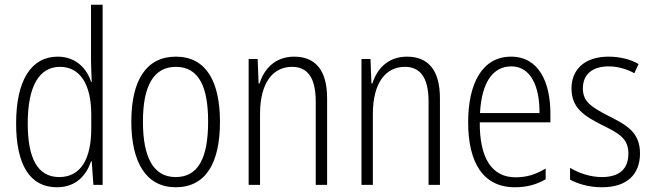

<svg xmlns="http://www.w3.org/2000/svg" viewBox="-20 -780 2756 810"><path d="M220 10C303 10 345 -43 364 -99H367L374 0H413V-760H364V-524C364 -496 366 -467 367 -435H364C347 -490 300 -541 224 -541C112 -541 48 -442 48 -259C48 -85 106 10 220 10ZM230 -33C138 -33 97 -113 97 -259C97 -416 145 -498 233 -498C319 -498 365 -422 365 -297V-238C365 -110 321 -33 230 -33Z M908 -266C908 -434 851 -541 722 -541C597 -541 534 -441 534 -267C534 -93 598 10 721 10C848 10 908 -92 908 -266ZM583 -267C583 -416 627 -498 722 -498C822 -498 858 -408 858 -267C858 -113 816 -33 721 -33C626 -33 583 -118 583 -267Z M1221 -541C1138 -541 1093 -486 1075 -428H1071L1067 -531H1029V0H1077V-299C1077 -433 1133 -498 1212 -498C1276 -498 1312 -454 1312 -352V0H1360V-365C1360 -486 1309 -541 1221 -541Z M1697 -541C1614 -541 1569 -486 1551 -428H1547L1543 -531H1505V0H1553V-299C1553 -433 1609 -498 1688 -498C1752 -498 1788 -454 1788 -352V0H1836V-365C1836 -486 1785 -541 1697 -541Z M2136 -541C2015 -541 1955 -429 1955 -264C1955 -96 2017 10 2152 10C2204 10 2245 -2 2282 -24V-69C2238 -43 2201 -32 2155 -32C2055 -32 2003 -113 2004 -264H2302V-300C2302 -432 2254 -541 2136 -541ZM2137 -500C2220 -500 2257 -414 2256 -303H2005C2012 -435 2061 -500 2137 -500Z M2680 -133C2680 -224 2620 -254 2547 -291C2476 -328 2439 -350 2439 -407C2439 -468 2481 -500 2548 -500C2586 -500 2627 -488 2656 -471L2674 -510C2639 -530 2595 -541 2547 -541C2446 -541 2391 -486 2391 -407C2391 -323 2446 -290 2521 -252C2592 -217 2631 -196 2631 -132C2631 -70 2596 -33 2519 -33C2471 -33 2423 -49 2385 -72V-22C2417 -5 2463 10 2520 10C2626 10 2680 -45 2680 -133Z"/></svg>

Font: Noto Sans Armenian Condensed ExtraLight
Style: Regular
Weight: 200
Width: 3
Designer: Monotype Design Team
Foundry: Monotype Imaging Inc.
Version: Version 2.008